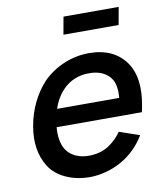

<svg xmlns="http://www.w3.org/2000/svg" viewBox="-87 -845 795 932"><g transform="rotate(-10 310.5 -379.0)"><path d="M546 -687.5H274L289.5 -774H561.5ZM181 -143.5Q197 -116.5 226.5 -102Q256 -87.5 293.5 -87.5Q351 -87.5 392.5 -114.5Q430 -138.5 456.5 -177L556 -142.5Q534.5 -106.5 503.8 -76.2Q473 -46 436.5 -26Q400.5 -6 360.2 4.8Q320 15.5 281 15.5Q217 15.5 164 -8.5Q110.5 -32.5 82.5 -77Q31.5 -159 52 -276Q62.5 -336.5 88.5 -390Q114.5 -443.5 154 -485.5Q200.5 -530.5 258.8 -554.2Q317 -578 380 -578Q505 -578 564.5 -489.5Q613.5 -414 590.5 -285.5Q588.5 -274 586.8 -265.2Q585 -256.5 583.5 -251H163.5Q157.5 -186 181 -143.5ZM231.5 -426Q198.5 -391.5 181 -338.5H487.5Q492.5 -396 474 -429Q458.5 -455 429.2 -468.8Q400 -482.5 362.5 -481.5Q328 -482.5 293.2 -468.8Q258.5 -455 231.5 -426Z"/></g></svg>

Font: Russisch Sans SemiBold
Style: Italic
Weight: 600
Width: 4
Italic angle: -10°
Designer: Michael Sharanda (font) & Cristiano Sobral (main changes)
Foundry: Michael Sharanda
Version: Version 2.00;September 8, 2020;FontCreator 13.0.0.2681 64-bi